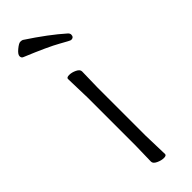

<svg xmlns="http://www.w3.org/2000/svg" viewBox="-244 -726 751 751"><g transform="rotate(-45 131.5 -350.5)"><path d="M233 -589Q233 -574 218 -574Q214 -574 175.5 -596Q137 -618 38 -659Q30 -662 30 -672Q30 -682 47 -696Q64 -710 72 -710Q80 -710 84 -708Q171 -651 227 -601Q233 -595 233 -589ZM102 -17 104 -105V-368L101 -475Q101 -483 115.5 -483Q130 -483 145.5 -475.5Q161 -468 161 -457L159 -368V-105L162 1Q162 9 148 9Q134 9 118 1.5Q102 -6 102 -17Z"/></g></svg>

Font: LXGW WenKai Light
Style: Regular
Weight: 300
Designer: LXGW / Fontworks Inc.
Foundry: LXGW / Fontworks Inc.
Version: Version 1.501; October 10, 2024